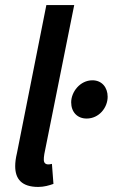

<svg xmlns="http://www.w3.org/2000/svg" viewBox="-20 -726 445 758"><path d="M131 12C154 12 174 6 191 0L185 -79C177 -77 174 -77 170 -77C160 -77 153 -83 153 -95C153 -102 153 -106 155 -118L273 -706H163L47 -122C42 -101 40 -85 40 -70C40 -19 66 12 131 12ZM322 -258C371 -258 405 -301 405 -344C405 -381 382 -409 345 -409C296 -409 261 -363 261 -322C261 -284 285 -258 322 -258Z"/></svg>

Font: Source Sans Pro Semibold
Style: Italic
Weight: 600
Italic angle: -11°
Designer: Paul D. Hunt
Foundry: Adobe Systems Incorporated
Version: Version 3.006;hotconv 1.0.111;makeotfexe 2.5.65597